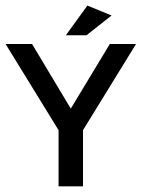

<svg xmlns="http://www.w3.org/2000/svg" viewBox="-26 -660 502 680"><path d="M268 0H181.4V-199L-6.2 -504.1H87.6L224.7 -275.3L362.9 -504.1H455.7L268 -199ZM280.4 -535.1H207.2L283.5 -640.2L369.1 -605.2Z"/></svg>

Font: NATS
Style: Regular
Weight: 400
Designer: Purushoth Kumar Guthula
Foundry: Silicon Andhra, USA.
Version: Version 1.0.4; ttfautohint (v1.2.25-373a) -l 7 -r 28 -G 50 -